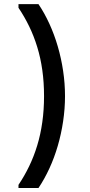

<svg xmlns="http://www.w3.org/2000/svg" viewBox="-20 -798 440 943"><path d="M70.8 125.5V109.9Q100.1 66.4 123.3 18.3Q146.5 -29.8 162.8 -83.5Q179.2 -137.2 187.7 -197.8Q196.3 -258.3 196.3 -325.7Q196.3 -394 187.7 -454.1Q179.2 -514.2 162.8 -567.4Q146.5 -620.6 123.3 -668.5Q100.1 -716.3 70.8 -759.8V-777.8H168.9Q198.2 -734.4 222.4 -681.6Q246.6 -628.9 263.7 -570.3Q280.8 -511.7 290 -450Q299.3 -388.2 299.3 -325.7Q299.3 -264.2 290 -202.1Q280.8 -140.1 263.7 -81.5Q246.6 -22.9 222.4 29.5Q198.2 82 168.9 125.5Z"/></svg>

Font: Comme Medium
Style: Regular
Weight: 500
Version: Version 1.000;gftools[0.9.27]